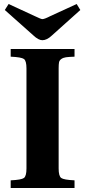

<svg xmlns="http://www.w3.org/2000/svg" viewBox="-20 -936 424 956"><path d="M33.2 0V-38.1Q86.4 -40.5 99.1 -49.8Q111.8 -59.1 111.8 -97.2V-595.2Q111.8 -633.3 99.1 -642.3Q86.4 -651.4 33.2 -653.8V-691.9H351.1V-653.8Q322.3 -652.8 308.6 -650.9Q294.9 -648.9 285.4 -642.3Q275.9 -635.7 273.9 -625.7Q272 -615.7 272 -595.2V-97.2Q272 -59.1 284.9 -49.8Q297.9 -40.5 351.1 -38.1V0ZM3.9 -886.2 22.9 -916 152.8 -856Q184.1 -840.8 190.9 -840.8Q201.7 -840.8 231 -856L361.8 -916L379.9 -886.2L237.8 -758.8Q213.4 -735.8 190.9 -735.8Q171.4 -735.8 146 -759.8Z"/></svg>

Font: Linguistics Pro
Style: Bold
Weight: 700
Designer: Stefan Peev, Context Ltd
Foundry: Stefan Peev, Context Ltd
Version: Version 001.000